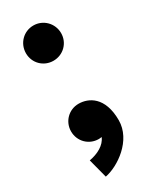

<svg xmlns="http://www.w3.org/2000/svg" viewBox="-184 -594 659 811"><g transform="rotate(-30 145.0 -188.0)"><path d="M45.4 -454.1C45.4 -406.2 83 -368.7 130.9 -368.7C178.7 -368.7 216.8 -406.2 216.8 -454.1C216.8 -502 178.7 -540.5 130.9 -540.5C83 -540.5 45.4 -502 45.4 -454.1ZM45.4 -72.8C45.4 -24.9 83 13.2 130.9 13.2C135.7 13.2 140.6 12.7 145.5 11.7C132.3 44.9 94.2 64.9 52.7 72.3L77.1 165.5C141.6 153.3 243.7 84.5 243.7 -13.7C243.7 -127.9 179.2 -158.7 130.9 -158.7C83 -158.7 45.4 -120.6 45.4 -72.8Z"/></g></svg>

Font: Giphurs ExtraBold
Style: Regular
Weight: 800
Version: Version 1.000